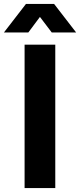

<svg xmlns="http://www.w3.org/2000/svg" viewBox="-56 -956 407 976"><path d="M69 0V-729H225V0ZM-36 -791 76 -936H219L331 -791H207L147 -870L88 -791Z"/></svg>

Font: Mona Sans
Style: Bold
Weight: 700
Designer: Deni Anggara
Foundry: GitHub
Version: Version 2.000;Glyphs 3.2.3 (3260)